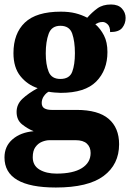

<svg xmlns="http://www.w3.org/2000/svg" viewBox="-27 -602 580 856"><path d="M222 234Q-7 234 -7 100Q-7 50 29 19Q65 -12 123 -17Q96 -28 71.5 -47.5Q47 -67 47 -103Q47 -137 73 -161.5Q99 -186 141 -209Q95 -224 64 -262.5Q33 -301 33 -365Q33 -453 84 -501.5Q135 -550 244 -550Q281 -550 309 -543Q337 -536 362 -523Q383 -547 407 -564.5Q431 -582 468 -582Q500 -582 516.5 -564Q533 -546 533 -522Q533 -497 518 -478Q503 -459 464 -459Q464 -483 453 -493.5Q442 -504 431 -504Q420 -504 412.5 -501Q405 -498 398 -494Q421 -474 436.5 -444Q452 -414 452 -370Q452 -289 402 -238.5Q352 -188 244 -188Q234 -188 216.5 -189.5Q199 -191 190 -193Q179 -188 169 -174Q159 -160 159 -143Q159 -126 171 -119Q183 -112 203 -112H314Q411 -112 457.5 -72Q504 -32 504 41Q504 131 435 182.5Q366 234 222 234ZM242 -250Q283 -250 295 -282Q307 -314 307 -365Q307 -417 295 -452Q283 -487 242 -487Q203 -487 190 -451.5Q177 -416 177 -364Q177 -314 190 -282Q203 -250 242 -250ZM225 172Q299 172 338 147.5Q377 123 377 80Q377 54 360.5 38.5Q344 23 310 23H194Q178 23 160.5 30Q143 37 131 53.5Q119 70 119 99Q119 136 149 154Q179 172 225 172Z"/></svg>

Font: Noto Serif Ethiopic SemiCondensed ExtraBold
Style: Regular
Weight: 800
Width: 4
Designer: Monotype Design Team
Foundry: Monotype Imaging Inc.
Version: Version 2.102; ttfautohint (v1.8.4.7-5d5b)